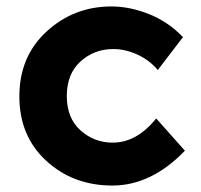

<svg xmlns="http://www.w3.org/2000/svg" viewBox="-20 -567 622 595"><path d="M329 -125Q404 -125 464 -200L553 -100Q449 8 328 8Q207 8 123.5 -68.5Q40 -145 40 -268.5Q40 -392 124.5 -469.5Q209 -547 325 -547Q383 -547 442.5 -523Q502 -499 547 -452L469 -350Q443 -381 405.5 -398Q368 -415 331 -415Q272 -415 229.5 -376.5Q187 -338 187 -269.5Q187 -201 229.5 -163Q272 -125 329 -125Z"/></svg>

Font: Montreal
Style: Bold
Weight: 700
Designer: Julieta Ulanovsky, usr_local_share
Foundry: Julieta Ulanovsky, usr_local_share
Version: Version 2.001